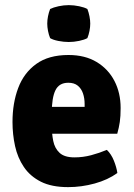

<svg xmlns="http://www.w3.org/2000/svg" viewBox="-20 -734 536 768"><path d="M130 -199V-306.5H318.5V-318Q318.5 -341 312 -360.2Q305.5 -379.5 291.2 -391.2Q277 -403 253 -403Q216.5 -403 201.8 -373Q187 -343 187 -280.5V-233.5Q187 -199.5 193 -170Q199 -140.5 218.5 -122.5Q238 -104.5 278 -104.5Q312 -104.5 344.8 -113.2Q377.5 -122 407.5 -134.5Q425 -117.5 435.5 -91.5Q446 -65.5 449.5 -42Q411.5 -14.5 358.8 0Q306 14.5 252.5 14.5Q186.5 14.5 143.5 -7.2Q100.5 -29 75.5 -66Q50.5 -103 40.2 -149.8Q30 -196.5 30 -246Q30 -321.5 52.8 -382Q75.5 -442.5 125 -478.2Q174.5 -514 254 -514Q320 -514 366.5 -486Q413 -458 437.8 -410.2Q462.5 -362.5 462.5 -302Q462.5 -268.5 459.2 -246.2Q456 -224 449 -199ZM169 -639.5Q169 -653.5 172 -668.8Q175 -684 180.5 -698Q193.5 -704.5 214.2 -709Q235 -713.5 255 -713.5Q275.5 -713.5 296.8 -709Q318 -704.5 329.5 -698Q335 -684 338 -668.2Q341 -652.5 341 -639.5Q341 -626 338 -610.5Q335 -595 329.5 -581.5Q318 -575 296.8 -570.5Q275.5 -566 255 -566Q235 -566 213.5 -570.2Q192 -574.5 180.5 -581.5Q175 -595 172 -610.5Q169 -626 169 -639.5Z"/></svg>

Font: Signika Light
Style: Bold
Weight: 700
Version: Version 2.003;gftools[0.9.32]